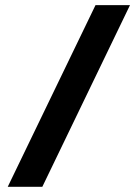

<svg xmlns="http://www.w3.org/2000/svg" viewBox="-20 -720 521 740"><path d="M348.1 -700.2H481L143.1 0H9.8Z"/></svg>

Font: Fivo Sans Modern
Style: Italic
Weight: 700
Designer: Alexander Slobzheninov
Foundry: Alexander Slobzheninov
Version: 1.0